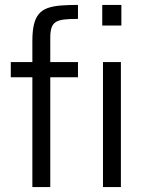

<svg xmlns="http://www.w3.org/2000/svg" viewBox="-20 -763 588 783"><path d="M112 0V-448H24V-510H112V-596Q112 -637 118.5 -663.5Q125 -690 138.5 -706Q152 -722 174 -730Q196 -738 227 -740.5Q258 -743 298 -743V-686Q264 -686 242 -683.5Q220 -681 207.5 -673Q195 -665 190 -649.5Q185 -634 185 -609V-510H298V-448H185V0ZM400 0V-510H473V0ZM397 -659V-743H475V-659Z"/></svg>

Font: Saira SemiCondensed
Style: Regular
Weight: 400
Width: 4
Designer: Hector Gatti with collaboration of the Omnibus-Type team
Foundry: Omnibus-Type
Version: Version 1.101